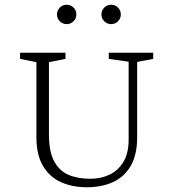

<svg xmlns="http://www.w3.org/2000/svg" viewBox="-20 -783 733 812"><path d="M348 9Q286 9 238 -12.5Q190 -34 162 -81Q134 -128 134 -202V-520L65 -534V-560H257V-534L187 -520V-214Q187 -143 208.5 -102Q230 -61 269 -44Q308 -27 362 -27Q407 -27 443.5 -44.5Q480 -62 502 -98.5Q524 -135 524 -192V-522L440 -534V-560H628V-534L560 -521V-202Q560 -128 532.5 -81Q505 -34 457 -12.5Q409 9 348 9ZM262 -681Q245 -681 233 -693Q221 -705 221 -722Q221 -739 233 -751Q245 -763 262 -763Q279 -763 291 -751Q303 -739 303 -722Q303 -705 291 -693Q279 -681 262 -681ZM450 -681Q433 -681 421 -693Q409 -705 409 -722Q409 -739 421 -751Q433 -763 450 -763Q467 -763 479 -751Q491 -739 491 -722Q491 -705 479 -693Q467 -681 450 -681Z"/></svg>

Font: Spectral SC ExtraLight
Style: Regular
Weight: 275
Designer: Jean-Baptiste Levee
Foundry: Production Type
Version: Version 2.001